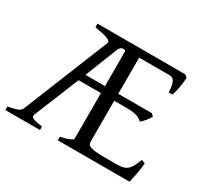

<svg xmlns="http://www.w3.org/2000/svg" viewBox="-129 -796 1037 977"><g transform="rotate(30 389.5 -307.5)"><path d="M377.9 -560.5Q377.9 -565.9 373.3 -568.4Q368.7 -570.8 362.3 -570.1Q356 -569.3 349.6 -564.9Q343.3 -560.5 339.8 -552.2L263.2 -358.9H377.9ZM750 -119.1Q745.6 -76.7 739.3 -45.4Q732.9 -14.2 729 0H308.1V-21Q341.3 -27.8 359.6 -35.9Q377.9 -43.9 377.9 -50.8V-317.9H246.6L139.2 -54.2Q132.8 -40 147.9 -32.7Q163.1 -25.4 203.1 -21V0H0V-21Q33.2 -26.9 52 -33.4Q70.8 -40 77.1 -54.2L278.8 -553.2Q282.2 -561.5 277.1 -567.1Q272 -572.8 259.8 -577.4Q247.6 -582 228.8 -585.9Q210 -589.8 186 -594.2V-615.2H702.1L716.8 -603Q715.8 -590.3 714.1 -575.2Q712.4 -560.1 709.7 -544.9Q707 -529.8 703.6 -516.1Q700.2 -502.4 696.8 -493.2H674.8Q673.8 -515.6 670.9 -530.8Q668 -545.9 663.1 -554.9Q658.2 -564 651.1 -567.6Q644 -571.3 634.8 -571.3H456.1V-358.9H653.8L667 -345.2Q662.6 -338.4 657.2 -330.6Q651.9 -322.8 645.8 -315.2Q639.6 -307.6 633.5 -301.3Q627.4 -294.9 622.1 -291Q614.7 -298.3 606.4 -303.2Q598.1 -308.1 586.9 -311.5Q575.7 -314.9 560.5 -316.4Q545.4 -317.9 524.9 -317.9H456.1V-75.2Q456.1 -67.9 459.7 -62.3Q463.4 -56.6 474.4 -52.5Q485.4 -48.3 505.1 -46.1Q524.9 -43.9 557.1 -43.9H620.1Q642.6 -43.9 658.4 -46.4Q674.3 -48.8 686.3 -57.4Q698.2 -65.9 708 -82.5Q717.8 -99.1 728 -127.9Z"/></g></svg>

Font: Gentium Basic
Style: Regular
Weight: 400
Designer: J. Victor Gaultney and Annie Olsen
Foundry: SIL International
Version: Version 1.100